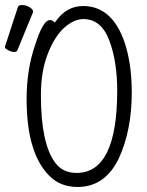

<svg xmlns="http://www.w3.org/2000/svg" viewBox="-65 -732 585 765"><path d="M244 13Q175 13 131 -32Q41 -123 41 -337Q41 -455 75 -553Q106 -652 134 -652Q145 -652 153 -642L157 -647Q200 -708 266 -708Q390 -708 438 -542Q460 -463 460 -363Q460 -211 407 -98Q352 13 244 13ZM240 -43Q402 -43 402 -371Q402 -488 370 -572Q338 -656 267 -656Q230 -656 191.5 -622Q153 -588 125.5 -518Q98 -448 98 -353Q98 -161 154 -85Q184 -43 240 -43ZM4 -531Q2 -525 -9 -525Q-20 -525 -32.5 -532Q-45 -539 -45 -542V-547L6 -703Q8 -712 23 -712Q38 -712 52.5 -703.5Q67 -695 67 -685Q67 -683 66 -682Z"/></svg>

Font: LXGW WenKai Mono TC Light
Style: Regular
Weight: 300
Designer: LXGW / Fontworks Inc.
Foundry: LXGW / Fontworks Inc.
Version: Version 1.330